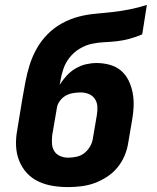

<svg xmlns="http://www.w3.org/2000/svg" viewBox="-20 -755 640 783"><path d="M258 8Q226 8 195 3Q164 -2 136.5 -15Q109 -28 89 -50Q69 -72 58 -100Q47 -128 45.5 -159.5Q44 -191 50 -223L71 -351Q77 -386 83.5 -420.5Q90 -455 100.5 -489Q111 -523 129 -555.5Q147 -588 173.5 -615Q200 -642 233 -660Q266 -678 300.5 -687Q335 -696 370 -699Q405 -702 440 -706Q475 -710 510 -717Q545 -724 579 -735L560 -615Q535 -604 509 -597Q483 -590 457.5 -587Q432 -584 406.5 -583Q381 -582 355 -576.5Q329 -571 305 -556.5Q281 -542 264 -520.5Q247 -499 238.5 -474Q230 -449 226 -423L223 -409Q236 -429 252 -446.5Q268 -464 288.5 -476Q309 -488 331 -493Q353 -498 374 -498Q402 -498 428.5 -490.5Q455 -483 474 -466.5Q493 -450 504.5 -426.5Q516 -403 521 -376.5Q526 -350 525 -322.5Q524 -295 519 -267L503 -173Q499 -146 488 -120Q477 -94 459 -72Q441 -50 416.5 -34Q392 -18 366 -8.5Q340 1 312 4.5Q284 8 258 8ZM258 -112Q275 -112 293 -116Q311 -120 325 -131.5Q339 -143 348 -159Q357 -175 359 -192L375 -286Q378 -304 377 -321Q376 -338 367 -351.5Q358 -365 342.5 -371.5Q327 -378 310 -378Q295 -378 279 -375.5Q263 -373 249 -365.5Q235 -358 224.5 -344Q214 -330 212 -315L193 -204Q191 -186 192 -169Q193 -152 201.5 -138.5Q210 -125 225.5 -118.5Q241 -112 258 -112Z"/></svg>

Font: Iosevka Heavy Extended
Style: Italic
Weight: 900
Width: 7
Italic angle: -9°
Monospace: yes
Designer: Belleve Invis
Foundry: Belleve Invis
Version: Version 32.5.0; ttfautohint (v1.8.4)